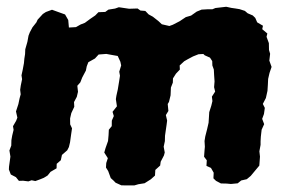

<svg xmlns="http://www.w3.org/2000/svg" viewBox="-20 -541 867 579"><path d="M187.8 -458 209 -459.2 223.2 -467.2 236 -472.2 252 -484 267.2 -494.4 276.8 -504.2 297.4 -505 307 -512 327 -515.2 338.4 -519.2 369.4 -514.6 394.8 -515.4 403.6 -509.2 418.2 -508 428.2 -497.6 441 -490.6 458 -477.2 468 -467.8 490.8 -462.6 501.2 -466.4 521.4 -476.8 540.4 -489.4 556.2 -494 573.2 -506 588 -512 605.4 -513H620.4L629.6 -516.8L662.2 -520.6L677.6 -517.2L690.2 -515.4L702.4 -513.4L718.4 -508.2L726.8 -501L742.2 -494.4L749.8 -487L755.6 -473.6L773 -463.4L770.8 -453L786.2 -440L783.8 -430L790.8 -411L791.2 -390.2L794.6 -378.8L792.2 -358.2L799 -339.2L792.8 -321.2L788.6 -303L787.8 -285.8L786.6 -267L781.8 -245.4L772.6 -227.6L778.6 -215.6L776 -197.2L770.6 -182.6L776.6 -166.6L769 -149.8L766.6 -128.8L765.8 -114.8V-104.2L762.2 -84.6L764 -68.6L762 -41.6L749.8 -27L736.2 -10.6L724.2 -0.6L707.4 3.2L696.8 11.8L676.4 13.8L663.6 12.6L646.2 12.2L631.4 4.4L623.6 -3.2L624.4 -20.2L616.2 -34.6L602.6 -40.8L603.6 -57.6L595.4 -68.4L596.8 -87.4L597.8 -98.6L596.8 -115.8L599 -129.6L604.6 -151.6L609 -170.8L609.8 -183.2L611 -202.8L617.2 -222.2L620.6 -236.2L619 -249.6L628.8 -264.8L625.6 -278L627 -295.6L625.8 -312.8L624.8 -331.4L620.4 -343.6L620 -356.8L613.2 -367.2L597.4 -374.2L593.2 -378.2L578.6 -377.4L562 -370.8L545.8 -362.2L535.4 -356.2L521.8 -343.6L522.4 -331.2L510.6 -318.8L501.6 -304.6L501.2 -291.8L495.4 -277L494.4 -253.6L489.6 -233.8L485.8 -227.4L487.8 -206.4L480.2 -194L484 -177.4L482.4 -164.8L479.6 -145.6L477.6 -131.6L477.2 -115.4L473.6 -98.6L476.8 -81.2L474.4 -72.2L464.6 -53.4L463 -41.8L448.4 -28.6L447.4 -11.6L435 -0.4L416 11.6L397.2 14.6L385.6 18L360.4 18.2L345.8 17.8L328.6 10L322.6 3.8L314 -4L306.2 -25.2L299.6 -35.8L300.4 -49.4L305.2 -64L294.4 -81L298.2 -94.2L305.8 -115.8L307.4 -133.6L308.2 -149.8L317 -160.6L317.2 -177.2L323.2 -191L319.4 -203.8L332.6 -220.4L329.4 -242L331 -252.4L335.2 -271.2L339 -294.4L341.8 -312.6L339.6 -324.8L345.4 -343.6L343 -354.8L335 -372.2L316.8 -375.4L300.6 -378.4L277.4 -376.6L266.4 -364.6L246.4 -353.4L241.6 -341L239 -328.2L228 -307.4L222.2 -292.6L213.2 -282.4L215.2 -264.2L211.6 -249L203.2 -233.2L204 -219L195 -199.8L191.4 -184L191.6 -166L197.2 -154L194.2 -133.6L191.2 -111.8L187.8 -97.6L182.8 -87.8L166.8 -73.8L163.4 -57.8L151 -47L150.6 -33.4L132.4 -22.8L123.6 -11.8L112.2 -4.8L101 -0.2L86.6 5L75.4 2.6L65.6 6L49.6 4L37 4.4L28 -6.8L12.6 -14.8L6.8 -29.8L7.2 -38.4L11.4 -68.8L8.4 -87.2L14 -102L14.4 -118.2L16.8 -132.2L21 -149.4L19.2 -160.4L28.6 -176.6L32.4 -186.2L28.2 -205L35.4 -227L39 -244.2L42.4 -256.6L40.8 -270.2L42.6 -282.8L46.6 -302.2L44.8 -313.8L48.6 -331.2L52.2 -350.6L53.4 -363.8L55.6 -377.8L56.2 -392.4L62.6 -414.8L66 -433.4L69.8 -443.2L77.8 -458.4L89.8 -473.6L93.4 -481.6L109.2 -498.8L118.4 -504.8L136.8 -511.6L160 -503.2L176.2 -497.4L185.8 -480.6Z"/></svg>

Font: Winky Rough
Style: Italic
Weight: 400
Italic angle: -8.97852°
Designer: Simon Atzbach
Foundry: typofactur
Version: Version 1.206